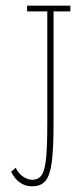

<svg xmlns="http://www.w3.org/2000/svg" viewBox="-20 -643 290 674"><path d="M93 11Q45 11 19 -40L35 -54Q45 -34 61 -23Q77 -12 93 -12Q116 -12 127 -29.5Q138 -47 142 -89.5Q146 -132 146 -208V-603H75V-623H227V-603H168V-209Q168 -124 162 -76Q156 -28 140 -8.5Q124 11 93 11Z"/></svg>

Font: Inconsolata UltraCondensed ExtraLight
Style: Regular
Weight: 200
Width: 1
Monospace: yes
Designer: Raph Levien, Cyreal, Brenton Simpson
Foundry: Raph Levien, Cyreal, Google
Version: Version 3.100; ttfautohint (v1.8.4.7-5d5b)